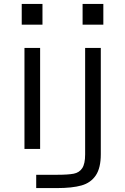

<svg xmlns="http://www.w3.org/2000/svg" viewBox="-20 -761 640 981"><path d="M105 -516H185V0H105ZM495 27Q495 97 469.5 135Q444 173 396.5 186.5Q349 200 270 200H165V132H271Q328 132 356.5 126.5Q385 121 400 98.5Q415 76 415 28V-516H495ZM197 -741V-635H91V-741ZM508 -741V-635H402V-741Z"/></svg>

Font: iA Writer Mono V
Style: Regular
Weight: 400
Designer: Mike Abbink, Paul van der Laan, Pieter van Rosmalen
Foundry: Bold Monday
Version: Version 2.000